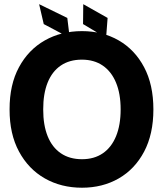

<svg xmlns="http://www.w3.org/2000/svg" viewBox="-20 -878 772 910"><path d="M707 -359.4Q707 -242.4 663.1 -159.3Q619.2 -76.3 542.7 -32.3Q466.1 11.7 368.6 11.7Q270.1 11.7 192.5 -32.4Q114.8 -76.6 70 -159.8Q25.1 -243 25.4 -359.4Q25.1 -476.6 70 -559.5Q114.8 -642.5 192.5 -686.5Q270.1 -730.5 368.6 -730.5Q466.1 -730.5 542.6 -686.5Q619 -642.5 663 -559.5Q707 -476.6 707 -359.4ZM551.8 -359.4Q551.8 -433.9 529.8 -486.6Q507.8 -539.3 466.8 -567.3Q425.8 -595.3 368 -595.3Q309.2 -595.3 268.1 -567.3Q227 -539.3 205.8 -486.6Q184.6 -433.9 184.8 -359.4Q184.6 -285.2 205.9 -232.3Q227.2 -179.5 268.5 -151.5Q309.8 -123.4 368.6 -123.4Q426.6 -123.4 467.4 -151.5Q508.3 -179.5 530 -232.3Q551.8 -285.2 551.8 -359.4ZM310.5 -698.6 187.3 -763.9 165.4 -858.2 299 -793ZM482.8 -698.6 373.6 -763.9 374.6 -858.2 490 -793Z"/></svg>

Font: Inter Display V
Style: Regular
Weight: 400
Designer: Rasmus Andersson
Foundry: rsms
Version: Version 3.015;git-src